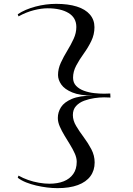

<svg xmlns="http://www.w3.org/2000/svg" viewBox="-20 -836 688 996"><path d="M271 -816Q334 -816 378.5 -802Q423 -788 446.5 -760.5Q470 -733 470 -695Q470 -657 453.5 -623Q437 -589 414.5 -558Q392 -527 375.5 -496Q359 -465 359 -433Q359 -407 375 -390.5Q391 -374 416 -365Q441 -356 468.5 -353Q496 -350 520 -350L552 -351L553 -330L520 -331Q497 -331 469.5 -327Q442 -323 416.5 -313.5Q391 -304 374.5 -286Q358 -268 358 -239Q358 -211 375 -182.5Q392 -154 414.5 -124Q437 -94 454 -61.5Q471 -29 471 7Q471 48 449 78Q427 108 384 124Q341 140 278 140Q252 140 224 136.5Q196 133 168 126.5Q140 120 115 110Q90 100 72 86L76 75Q99 88 126 97.5Q153 107 182 112Q211 117 236 117Q279 117 310.5 104.5Q342 92 360 66.5Q378 41 378 3Q378 -17 368 -39.5Q358 -62 343.5 -85.5Q329 -109 314.5 -133Q300 -157 290 -180Q280 -203 280 -224Q280 -254 296.5 -280Q313 -306 353 -323Q393 -340 463 -340Q395 -340 355 -356.5Q315 -373 298 -397.5Q281 -422 281 -447Q281 -479 295.5 -510.5Q310 -542 329 -573Q348 -604 362 -634.5Q376 -665 376 -696Q376 -744 335.5 -768.5Q295 -793 227 -793Q195 -793 155.5 -783Q116 -773 76 -751L72 -762Q91 -775 114.5 -785Q138 -795 164.5 -802Q191 -809 218 -812.5Q245 -816 271 -816Z"/></svg>

Font: Kalnia SemiExpanded Light
Style: Regular
Weight: 300
Width: 6
Designer: Frida Medrano
Foundry: Frida Medrano
Version: Version 1.105